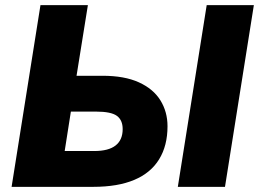

<svg xmlns="http://www.w3.org/2000/svg" viewBox="-20 -725 1005 745"><path d="M25 0 137 -705H321L277 -431H378Q463 -431 519 -405.5Q575 -380 602.5 -335.5Q630 -291 630 -235Q630 -160 597.5 -107Q565 -54 501 -27Q437 0 342 0ZM231 -139H346Q401 -139 428.5 -160.5Q456 -182 456 -224Q456 -259 433.5 -275.5Q411 -292 352 -292H255ZM670 0 782 -705H965L853 0Z"/></svg>

Font: Nunito Sans 12pt Black
Style: Italic
Weight: 900
Italic angle: -9°
Designer: Vernon Adams
Foundry: Vernon Adams
Version: Version 3.101;gftools[0.9.27]